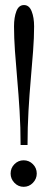

<svg xmlns="http://www.w3.org/2000/svg" viewBox="-20 -728 194 760"><path d="M61.5 -154Q61.5 -224 57.5 -289.2Q53.5 -354.5 48.2 -414Q43 -473.5 39.2 -526.2Q35.5 -579 35.5 -623.5Q35.5 -659 44.8 -683.5Q54 -708 75 -708Q95.5 -708 105.2 -683.5Q115 -659 115 -623.5Q115 -579 111 -526.2Q107 -473.5 101.8 -414Q96.5 -354.5 92.8 -289.2Q89 -224 89 -154ZM73.5 11.5Q52.5 11.5 37.2 -4.2Q22 -20 22 -41Q22 -63 37.2 -78.2Q52.5 -93.5 73.5 -93.5Q95 -93.5 110.2 -78.2Q125.5 -63 125.5 -41Q125.5 -20 110.2 -4.2Q95 11.5 73.5 11.5Z"/></svg>

Font: Imbue Thin 10pt
Style: Regular
Weight: 400
Version: Version 1.102